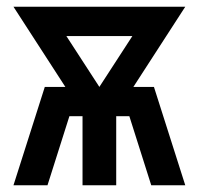

<svg xmlns="http://www.w3.org/2000/svg" viewBox="-20 -550 590 570"><path d="M20 0 113 -292H174L20 -530H530L376 -292H437L530 0H429L364 -205H325V0H225V-205H186L121 0ZM275 -292 373 -443H177Z"/></svg>

Font: Lode Term
Style: Bold
Weight: 700
Monospace: yes
Designer: Belleve Invis
Foundry: Belleve Invis
Version: Version 29.2.0